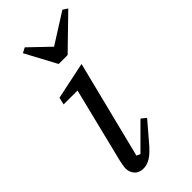

<svg xmlns="http://www.w3.org/2000/svg" viewBox="-247 -817 880 880"><g transform="rotate(-45 193.5 -377.0)"><path d="M113 12Q84 12 69 -5.5Q54 -23 54 -46Q54 -57 56.5 -69Q59 -81 61 -91L151 -455H61L69 -490L250 -528L131 -53L149 -45L264 -160L288 -141L217 -58Q182 -16 158.5 -2Q135 12 113 12ZM95 -753 120 -766 217 -673 364 -766 387 -751 234 -602H176Z"/></g></svg>

Font: IBM Plex Serif
Style: Italic
Weight: 400
Italic angle: -14°
Designer: Mike Abbink, Paul van der Laan, Pieter van Rosmalen
Foundry: Bold Monday
Version: Version 3.001